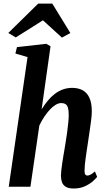

<svg xmlns="http://www.w3.org/2000/svg" viewBox="-20 -1068 602 1098"><path d="M401 10Q371.5 10 355.5 -0.2Q339.5 -10.5 334 -27.2Q328.5 -44 328.5 -63Q328.5 -75.5 330.5 -93.2Q332.5 -111 335.5 -132Q338.5 -153 342.2 -175.2Q346 -197.5 349.5 -218Q351 -228.5 355 -252.2Q359 -276 363.2 -305.8Q367.5 -335.5 370.2 -363.5Q373 -391.5 373 -410Q373 -436.5 368.8 -451.2Q364.5 -466 355 -472.2Q345.5 -478.5 329 -478.5Q315 -478.5 298.8 -469Q282.5 -459.5 266.2 -442.2Q250 -425 234.2 -401.8Q218.5 -378.5 205 -350.5L154 0H30L137.5 -741.5L68 -762L77 -798.5L244.5 -817.5L269 -803.5L218 -442.5Q234.5 -469.5 253.2 -492.2Q272 -515 293.5 -531.2Q315 -547.5 339.8 -556.5Q364.5 -565.5 393 -565.5Q427.5 -565.5 452.5 -552Q477.5 -538.5 491.2 -509Q505 -479.5 505 -430.5Q505 -410 500.8 -377Q496.5 -344 491.2 -309Q486 -274 482 -246.5Q479 -228 476 -206.8Q473 -185.5 470 -164.8Q467 -144 465.2 -125.2Q463.5 -106.5 463.5 -91.5Q463.5 -75 468 -69.5Q472.5 -64 479 -64Q488 -64 497.8 -69.2Q507.5 -74.5 523 -87.5L535.5 -56.5Q530.5 -49.5 513 -33.2Q495.5 -17 467.2 -3.5Q439 10 401 10ZM27.5 -879.5 198.5 -1047.5H279L382.5 -879L334 -853Q307 -877.5 279.8 -902.5Q252.5 -927.5 225.5 -952Q187 -927.5 148 -902.8Q109 -878 70 -854Z"/></svg>

Font: Merriweather 24pt SemiCondensed
Style: Bold Italic
Weight: 700
Width: 4
Italic angle: -7.8°
Designer: Eben Sorkin
Foundry: Eben Sorkin
Version: Version 2.101